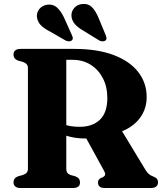

<svg xmlns="http://www.w3.org/2000/svg" viewBox="-20 -946 830 966"><path d="M718 -457Q718 -410 696.5 -371.5Q675 -333 635.2 -306.8Q595.5 -280.5 540 -270.5Q517 -266 497.5 -261Q478 -256 458.5 -252.5Q439 -249 414 -249Q383 -249 356 -253.2Q329 -257.5 306.8 -265.5Q284.5 -273.5 267 -284.5L269 -338Q283 -328 299.8 -321.2Q316.5 -314.5 336.5 -311.2Q356.5 -308 380.5 -308Q446 -308 483 -344Q520 -380 520 -453Q520 -509 497.8 -552.2Q475.5 -595.5 436.2 -620.2Q397 -645 345 -645H313.5V-96.5Q313.5 -84.5 318.5 -77.2Q323.5 -70 335 -65.5L359 -59Q373 -53 377.8 -46Q382.5 -39 382.5 -28Q382.5 0 346.5 0H84Q65.5 0 56.8 -7.8Q48 -15.5 48 -28Q48 -50.5 71 -59L95 -65.5Q108 -70 114.2 -77.2Q120.5 -84.5 120.5 -96.5V-604Q120.5 -615.5 114.2 -622.8Q108 -630 95 -634.5L71 -641Q48 -649.5 48 -672Q48 -685 56.8 -692.5Q65.5 -700 84 -700H352.5Q470.5 -700 552 -669Q633.5 -638 675.8 -583.2Q718 -528.5 718 -457ZM401.5 -272.5 589.5 -293.5 710 -94.5Q719 -79.5 727.5 -71.5Q736 -63.5 750 -58.5Q764 -53 769.5 -46Q775 -39 775 -28Q775 -15.5 766.2 -7.8Q757.5 0 738.5 0H507.5Q473 0 473 -28Q473 -35 476.2 -40.5Q479.5 -46 487.5 -50.5L498 -54.5Q507.5 -60.5 509 -67.2Q510.5 -74 503.5 -86.5ZM302 -858 341 -771Q345 -762.5 346.2 -755.8Q347.5 -749 341.5 -743Q336 -738 327.5 -738Q319 -738 310.5 -742L230.5 -788Q202 -802.5 185.8 -818.8Q169.5 -835 166 -859Q163 -882 177.8 -900.5Q192.5 -919 218.5 -922.5Q247.5 -926 267 -908Q286.5 -890 302 -858ZM475 -858 511.5 -770Q515 -761.5 515.8 -754.5Q516.5 -747.5 510.5 -742Q504.5 -737.5 495.5 -738Q486.5 -738.5 479 -742.5L400.5 -791Q373 -806.5 357.5 -823.8Q342 -841 339.5 -865Q338 -888 353.5 -906Q369 -924 395 -926Q424.5 -928.5 443 -909.5Q461.5 -890.5 475 -858Z"/></svg>

Font: Fraunces
Style: Bold
Weight: 700
Version: Version 1.000;[b76b70a41]